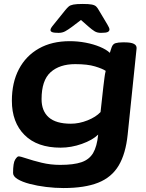

<svg xmlns="http://www.w3.org/2000/svg" viewBox="-20 -738 740 970"><path d="M301 212Q258 212 213 206.5Q168 201 130 191Q92 181 69 167Q46 153 46 136Q46 85 56.5 68.5Q67 52 74 52Q83 52 114 62.5Q145 73 190 84Q235 95 284 95Q352 95 391.5 81.5Q431 68 450.5 35Q470 2 476 -58Q447 -30 393.5 -11Q340 8 286 8Q168 8 104 -56Q40 -120 40 -229Q40 -321 75.5 -388.5Q111 -456 176.5 -493Q242 -530 332 -530Q373 -530 412.5 -522.5Q452 -515 484.5 -501.5Q517 -488 535 -471Q537 -479 539.5 -485.5Q542 -492 544 -499Q550 -516 564 -520Q578 -524 599 -524H611Q673 -524 670 -493L625 -58Q615 39 579.5 98.5Q544 158 476 185Q408 212 301 212ZM338 -113Q380 -113 422.5 -130Q465 -147 488 -172L502 -299Q506 -330 508 -347Q510 -364 514 -380Q498 -391 460 -402.5Q422 -414 360 -414Q281 -414 235.5 -373Q190 -332 190 -237Q190 -177 226.5 -145Q263 -113 338 -113ZM276 -572Q253 -572 244 -575.5Q235 -579 235 -586Q235 -591 238.5 -597Q242 -603 252 -615L310 -687Q319 -698 327 -705Q335 -712 351 -715Q367 -718 398 -718Q429 -718 444 -715Q459 -712 466 -705Q473 -698 479 -687L522 -615Q527 -606 530 -600Q533 -594 533 -589Q533 -581 524.5 -576.5Q516 -572 490 -572Q471 -572 458 -580Q445 -588 429 -602L389 -637L343 -602Q324 -588 309.5 -580Q295 -572 276 -572Z"/></svg>

Font: Asap Expanded Expanded Regular
Style: Bold Italic
Weight: 700
Width: 7
Italic angle: -6°
Designer: Pablo Cosgaya
Foundry: Omnibus-Type
Version: Version 3.001; ttfautohint (v1.8.4.7-5d5b)